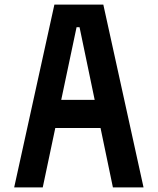

<svg xmlns="http://www.w3.org/2000/svg" viewBox="-20 -820 690 840"><path d="M42 0 218 -800H432L608 0H474L328 -701H315L167 0ZM161 -260V-383H488V-260Z"/></svg>

Font: Martian Mono SemiCondensed Medium
Style: Regular
Weight: 500
Width: 4
Designer: Roman Shamin
Foundry: Evil Martians
Version: Version 1.000